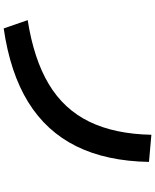

<svg xmlns="http://www.w3.org/2000/svg" viewBox="80 -880 840 1040"><g transform="rotate(90 500.0 -360.0)"><path d="M89 -90Q300 -123 436 -204.5Q572 -286 639 -423.5Q706 -561 710 -760L857 -747Q853 -517 772.5 -354Q692 -191 533.5 -93Q375 5 134 40Z"/></g></svg>

Font: M PLUS 1 Thin
Style: Bold
Weight: 700
Version: Version 1.001